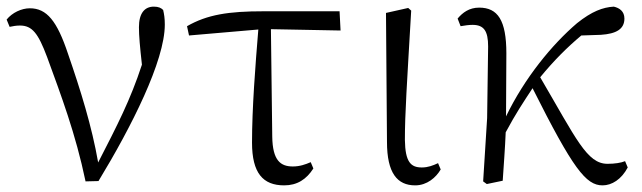

<svg xmlns="http://www.w3.org/2000/svg" viewBox="-20 -545 1935 579"><path d="M9 -464C18 -466 29 -468 40 -468C77 -468 95 -445 122 -373C164 -258 208 -142 238 2L277 1C376 -162 477 -361 477 -471C477 -490 475 -502 472 -515C466 -521 458 -525 444 -525C416 -525 399 -505 399 -463C399 -437 402 -404 408 -350C373 -243 334 -168 276 -55C257 -164 223 -273 185 -383C152 -482 121 -520 70 -520C45 -520 17 -507 0 -486Z M797 -457 1007 -453 1004 -511H775C669 -511 605 -501 544 -466L550 -438L759 -456C750 -347 740 -218 740 -115C740 -23 773 14 837 14C876 14 904 -4 925 -37L917 -56C901 -49 884 -43 863 -43C826 -43 802 -61 801 -133Z M1232 14C1268 14 1295 -10 1309 -34L1301 -53C1286 -46 1271 -40 1252 -40C1219 -40 1202 -56 1201 -123C1201 -203 1207 -288 1220 -513L1211 -521L1144 -506L1147 -117C1147 -23 1178 14 1232 14Z M1865 -59C1853 -54 1834 -51 1812 -51C1750 -51 1718 -126 1609 -312C1650 -362 1690 -402 1733 -438L1792 -440C1838 -443 1863 -457 1863 -489C1863 -511 1848 -521 1831 -525C1798 -523 1765 -511 1720 -475C1645 -411 1562 -310 1506 -194C1506 -248 1507 -357 1507 -384C1507 -484 1481 -522 1425 -522C1395 -522 1375 -507 1360 -489L1369 -466C1381 -468 1393 -470 1405 -470C1439 -470 1452 -452 1452 -405L1449 -189L1437 2L1448 10L1496 0C1499 -46 1503 -97 1505 -146C1535 -202 1557 -235 1586 -279C1708 -36 1747 14 1797 14C1825 14 1854 -4 1873 -40Z"/></svg>

Font: Noto Serif CJK JP Light
Style: Regular
Weight: 300
Designer: Ryoko NISHIZUKA 西塚涼子 (kana & ideographs); Frank Grießhammer (Latin, Greek & Cyrillic); Wenlong ZHANG 张文龙 (bopomofo); San
Foundry: Adobe Systems Incorporated
Version: Version 1.001;PS 1.001;hotconv 16.6.54;makeotf.lib2.5.65590